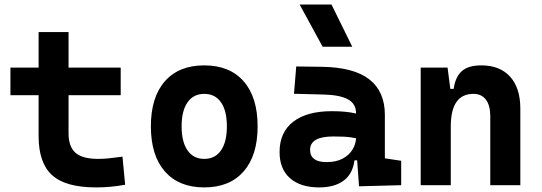

<svg xmlns="http://www.w3.org/2000/svg" viewBox="-20 -815 2384 845"><path d="M402.8 9.8Q269 9.8 209.5 -43.9Q149.9 -97.7 149.9 -215.8V-396H25.9V-517.6H149.9V-673.8H281.7V-517.6H511.2V-396H281.7V-228.5Q281.7 -169.4 312.3 -142.6Q342.8 -115.7 412.6 -115.7Q435.1 -115.7 460.7 -118.4Q486.3 -121.1 519 -125.5L530.8 -2Q498.5 3.9 468 6.8Q437.5 9.8 402.8 9.8Z M878.9 9.8Q767.1 9.8 705.6 -60.5Q644 -130.9 644 -258.8Q644 -387.2 705.6 -457.3Q767.1 -527.3 878.9 -527.3Q990.7 -527.3 1052.2 -457.3Q1113.8 -387.2 1113.8 -258.8Q1113.8 -130.9 1052.2 -60.5Q990.7 9.8 878.9 9.8ZM878.9 -115.7Q926.8 -115.7 952.6 -153.1Q978.5 -190.4 978.5 -258.8Q978.5 -327.6 952.6 -364.7Q926.8 -401.9 878.9 -401.9Q831.5 -401.9 805.4 -364.7Q779.3 -327.6 779.3 -258.8Q779.3 -190.4 805.4 -153.1Q831.5 -115.7 878.9 -115.7Z M1560.1 4.9 1551.8 -109.4H1540Q1532.7 -49.8 1492.4 -20Q1452.1 9.8 1384.8 9.8Q1302.2 9.8 1256.3 -30.8Q1210.4 -71.3 1210.4 -146Q1210.4 -232.9 1270.5 -279.3Q1330.6 -325.7 1440.9 -325.7Q1473.1 -325.7 1498.3 -323.2Q1523.4 -320.8 1546.9 -315.4V-316.9Q1546.9 -358.4 1511.5 -377.7Q1476.1 -397 1406.2 -398.9L1273.9 -402.3L1283.7 -522.5L1396.5 -521Q1537.1 -519 1605.5 -465.6Q1673.8 -412.1 1673.8 -309.6V-118.2L1745.6 -107.4V0ZM1546.9 -206.5Q1518.6 -212.4 1495.6 -213.4Q1472.7 -214.4 1447.3 -214.4Q1344.7 -214.4 1344.7 -155.8Q1344.7 -101.6 1417.5 -101.6Q1459.5 -101.6 1488 -116.9Q1516.6 -132.3 1531.2 -156.5Q1545.9 -180.7 1546.9 -206.5ZM1399.9 -609.4 1298.8 -794.9H1439L1530.3 -609.4Z M2137.7 0V-304.2Q2137.7 -351.1 2118.4 -376.5Q2099.1 -401.9 2063.5 -401.9Q1963.9 -401.9 1963.9 -258.3V0H1831.5V-517.6H1949.7L1961.9 -423.8H1976.6Q1983.9 -476.1 2012.2 -501.7Q2040.5 -527.3 2098.1 -527.3Q2180.2 -527.3 2225.1 -477.5Q2270 -427.7 2270 -336.9V0Z"/></svg>

Font: Cascadia Mono
Style: Bold
Weight: 700
Monospace: yes
Designer: Aaron Bell
Foundry: Saja Typeworks
Version: Version 2404.023; ttfautohint (v1.8.4)